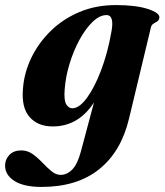

<svg xmlns="http://www.w3.org/2000/svg" viewBox="-76 -487 649 757"><path d="M433 -20.5Q402 110.5 315 180.2Q228 250 88 250Q18 250 -19 226.5Q-56 203 -56 166Q-56 141.5 -39 123.8Q-22 106 8 106Q32.5 106 52.8 120.5Q73 135 91.2 154.2Q109.5 173.5 127 188Q144.5 202.5 163 202.5Q188 202.5 208.8 181.5Q229.5 160.5 243 110L294.5 -83Q233 11.5 132 11.5Q73 11.5 40.5 -25.8Q8 -63 14.5 -137Q19 -199.5 47.2 -258.5Q75.5 -317.5 123.8 -364.8Q172 -412 237 -439.5Q302 -467 380.5 -467Q460.5 -467 507.2 -451.5Q554 -436 552.5 -418Q551 -407 543.8 -402.5Q536.5 -398 528.8 -393.5Q521 -389 518.5 -377ZM179 -134.5Q175.5 -91.5 185.2 -75.8Q195 -60 209 -60Q236.5 -60 266.5 -100.8Q296.5 -141.5 322.2 -209Q348 -276.5 362.5 -357.5Q376.5 -427.5 344 -427.5Q316.5 -427.5 288.8 -400.5Q261 -373.5 237.2 -329.8Q213.5 -286 198 -234.8Q182.5 -183.5 179 -134.5Z"/></svg>

Font: Fraunces 72pt
Style: Bold Italic
Weight: 700
Italic angle: -16°
Version: Version 1.000;[b76b70a41]